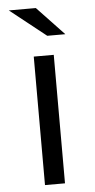

<svg xmlns="http://www.w3.org/2000/svg" viewBox="-56 -819 433 878"><g transform="rotate(-5 160.0 -380.0)"><path d="M143.1 -785.2 267.1 -654.3H184.1L19 -785.2ZM114.3 -564.9H206.1V24.9H114.3Z"/></g></svg>

Font: FORM UDPGothic
Style: Regular
Weight: 400
Foundry: Pronama LLC
Version: Version 1.05101